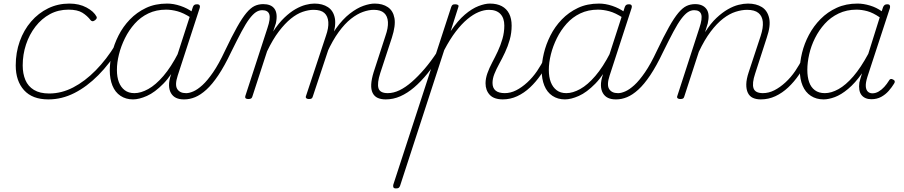

<svg xmlns="http://www.w3.org/2000/svg" viewBox="-20 -539 5058 1074"><path d="M250 17Q161 17 114.5 -34.5Q68 -86 68 -173Q68 -245 90.5 -308Q113 -371 154 -418.5Q195 -466 249.5 -492.5Q304 -519 368 -519Q423 -519 464 -497Q505 -475 520 -446Q522 -442 521 -437.5Q520 -433 512 -426Q502 -419 496 -420.5Q490 -422 487 -426Q468 -451 440.5 -468Q413 -485 363 -485Q306 -485 259.5 -460Q213 -435 178.5 -390.5Q144 -346 125.5 -290Q107 -234 107 -173Q107 -127 122 -91.5Q137 -56 170 -36Q203 -16 255 -16Q264 -16 267.5 -11Q271 -6 270.5 0.5Q270 7 264.5 12Q259 17 250 17Z M251 17Q242 17 237 12Q232 7 232.5 0.5Q233 -6 238.5 -11Q244 -16 255 -16Q324 -16 389.5 -50Q455 -84 515.5 -145.5Q576 -207 626 -289Q632 -297 640 -296.5Q648 -296 652 -289.5Q656 -283 649 -273Q594 -183 530 -118.5Q466 -54 396 -18.5Q326 17 251 17Z M724 17Q684 17 654 -3Q624 -23 609 -60Q594 -97 594 -146Q594 -189 606 -240Q618 -291 643 -340.5Q668 -390 706.5 -430Q745 -470 796.5 -494.5Q848 -519 915 -519Q951 -519 989.5 -506Q1028 -493 1058 -471L1048 -440Q1006 -467 972.5 -476Q939 -485 909 -485Q854 -485 810 -464Q766 -443 733.5 -406.5Q701 -370 679 -325.5Q657 -281 645.5 -235Q634 -189 634 -148Q634 -108 645 -79.5Q656 -51 677.5 -34.5Q699 -18 732 -18Q768 -18 809.5 -41Q851 -64 894 -114Q937 -164 978 -244L986 -207Q942 -120 894 -71Q846 -22 802 -2.5Q758 17 724 17ZM1008 17Q983 17 965 8.5Q947 0 936.5 -18Q926 -36 925.5 -61.5Q925 -87 936 -120L1059 -500Q1062 -508 1067 -511.5Q1072 -515 1082 -515Q1094 -515 1097 -508.5Q1100 -502 1097 -494L974 -116Q957 -64 971.5 -41Q986 -18 1020 -18Q1027 -18 1029.5 -12.5Q1032 -7 1031 -0.5Q1030 6 1024.5 11.5Q1019 17 1008 17Z M1011 17Q1002 17 998 11.5Q994 6 995.5 -0.5Q997 -7 1004 -12.5Q1011 -18 1023 -18Q1039 -18 1062 -28Q1085 -38 1112.5 -63Q1140 -88 1172 -134.5Q1204 -181 1238 -254Q1277 -336 1306 -387.5Q1335 -439 1358.5 -467Q1382 -495 1404 -505.5Q1426 -516 1453 -516Q1463 -516 1465.5 -511Q1468 -506 1466 -499Q1464 -492 1458.5 -487Q1453 -482 1447 -482Q1428 -482 1411 -470.5Q1394 -459 1374.5 -433Q1355 -407 1331 -362Q1307 -317 1273 -248Q1236 -170 1201.5 -118.5Q1167 -67 1134.5 -37.5Q1102 -8 1071.5 4.5Q1041 17 1011 17Z M1369 15Q1359 15 1354.5 11Q1350 7 1352 -1L1476 -382Q1494 -435 1486.5 -458.5Q1479 -482 1447 -482Q1439 -482 1435 -487Q1431 -492 1432 -499Q1433 -506 1438.5 -511Q1444 -516 1452 -516Q1473 -516 1489 -510Q1505 -504 1515 -490.5Q1525 -477 1527 -456Q1529 -435 1523 -408L1508 -363Q1539 -410 1571 -440.5Q1603 -471 1633 -488Q1663 -505 1690 -512Q1717 -519 1739 -519Q1784 -519 1814.5 -499Q1845 -479 1853 -437.5Q1861 -396 1839 -328L1730 0Q1728 8 1723.5 11.5Q1719 15 1708 15Q1699 15 1694 11Q1689 7 1691 0L1803 -338Q1819 -383 1816.5 -416Q1814 -449 1794.5 -466.5Q1775 -484 1734 -484Q1706 -484 1673.5 -473Q1641 -462 1607.5 -435Q1574 -408 1540 -363.5Q1506 -319 1474 -252L1392 0Q1390 8 1385 11.5Q1380 15 1369 15ZM2137 17Q2111 17 2092.5 8.5Q2074 0 2064.5 -19Q2055 -38 2056.5 -67Q2058 -96 2070 -135L2136 -338Q2152 -383 2150 -416Q2148 -449 2128.5 -466.5Q2109 -484 2071 -484Q2043 -484 2010.5 -472.5Q1978 -461 1943.5 -434Q1909 -407 1875 -360.5Q1841 -314 1809 -244H1791Q1821 -326 1859 -379Q1897 -432 1937 -463Q1977 -494 2013 -506.5Q2049 -519 2076 -519Q2120 -519 2149.5 -499Q2179 -479 2186.5 -437.5Q2194 -396 2172 -328L2107 -130Q2089 -74 2097 -46Q2105 -18 2149 -18Q2155 -18 2157.5 -12.5Q2160 -7 2159.5 -0.5Q2159 6 2153.5 11.5Q2148 17 2137 17Z M2138 17Q2129 17 2125 11.5Q2121 6 2122.5 -0.5Q2124 -7 2130.5 -12.5Q2137 -18 2149 -18Q2181 -18 2214.5 -34Q2248 -50 2283.5 -81Q2319 -112 2355 -154Q2391 -196 2425 -248Q2431 -258 2439 -256.5Q2447 -255 2450.5 -247Q2454 -239 2447 -230Q2409 -174 2371.5 -128Q2334 -82 2296.5 -50Q2259 -18 2219.5 -0.5Q2180 17 2138 17Z M2195 515Q2183 515 2180.5 508.5Q2178 502 2180 494L2504 -500Q2507 -508 2511 -511.5Q2515 -515 2526 -515Q2536 -515 2541.5 -511.5Q2547 -508 2544 -500L2501 -365Q2541 -424 2580.5 -457.5Q2620 -491 2656.5 -505Q2693 -519 2720 -519Q2760 -519 2787 -504.5Q2814 -490 2828 -462.5Q2842 -435 2842 -396Q2842 -355 2831.5 -317.5Q2821 -280 2805 -246Q2789 -212 2772.5 -182Q2756 -152 2745.5 -125.5Q2735 -99 2735 -75Q2735 -47 2752 -32.5Q2769 -18 2805 -18Q2811 -18 2814 -12.5Q2817 -7 2815.5 -0.5Q2814 6 2809 11.5Q2804 17 2794 17Q2743 17 2719.5 -8.5Q2696 -34 2696 -73Q2696 -100 2706.5 -129.5Q2717 -159 2733 -189Q2749 -219 2764.5 -252Q2780 -285 2790.5 -321.5Q2801 -358 2801 -396Q2801 -438 2779 -461Q2757 -484 2715 -484Q2688 -484 2657.5 -471.5Q2627 -459 2594.5 -432Q2562 -405 2529.5 -362.5Q2497 -320 2465 -259L2218 500Q2215 508 2210.5 511.5Q2206 515 2195 515Z M2792 17Q2783 17 2779 11.5Q2775 6 2776.5 -0.5Q2778 -7 2784.5 -12.5Q2791 -18 2803 -18Q2836 -18 2867.5 -34Q2899 -50 2929.5 -78Q2960 -106 2984.5 -142Q3009 -178 3027 -216Q3031 -225 3038 -224.5Q3045 -224 3050.5 -218.5Q3056 -213 3053 -204Q3033 -161 3005.5 -121Q2978 -81 2945 -50Q2912 -19 2873.5 -1Q2835 17 2792 17Z M3140 17Q3100 17 3070 -3Q3040 -23 3025 -60Q3010 -97 3010 -146Q3010 -189 3022 -240Q3034 -291 3059 -340.5Q3084 -390 3122.5 -430Q3161 -470 3212.5 -494.5Q3264 -519 3331 -519Q3367 -519 3405.5 -506Q3444 -493 3474 -471L3464 -440Q3422 -467 3388.5 -476Q3355 -485 3325 -485Q3270 -485 3226 -464Q3182 -443 3149.5 -406.5Q3117 -370 3095 -325.5Q3073 -281 3061.5 -235Q3050 -189 3050 -148Q3050 -108 3061 -79.5Q3072 -51 3093.5 -34.5Q3115 -18 3148 -18Q3184 -18 3225.5 -41Q3267 -64 3310 -114Q3353 -164 3394 -244L3402 -207Q3358 -120 3310 -71Q3262 -22 3218 -2.5Q3174 17 3140 17ZM3424 17Q3399 17 3381 8.5Q3363 0 3352.5 -18Q3342 -36 3341.5 -61.5Q3341 -87 3352 -120L3475 -500Q3478 -508 3483 -511.5Q3488 -515 3498 -515Q3510 -515 3513 -508.5Q3516 -502 3513 -494L3390 -116Q3373 -64 3387.5 -41Q3402 -18 3436 -18Q3443 -18 3445.5 -12.5Q3448 -7 3447 -0.5Q3446 6 3440.5 11.5Q3435 17 3424 17Z M3427 17Q3418 17 3414 11.5Q3410 6 3411.5 -0.5Q3413 -7 3420 -12.5Q3427 -18 3439 -18Q3455 -18 3478 -28Q3501 -38 3528.5 -63Q3556 -88 3588 -134.5Q3620 -181 3654 -254Q3693 -336 3722 -387.5Q3751 -439 3774.5 -467Q3798 -495 3820 -505.5Q3842 -516 3869 -516Q3879 -516 3881.5 -511Q3884 -506 3882 -499Q3880 -492 3874.5 -487Q3869 -482 3863 -482Q3844 -482 3827 -470.5Q3810 -459 3790.5 -433Q3771 -407 3747 -362Q3723 -317 3689 -248Q3652 -170 3617.5 -118.5Q3583 -67 3550.5 -37.5Q3518 -8 3487.5 4.5Q3457 17 3427 17Z M4236 17Q4210 17 4191.5 8.5Q4173 0 4163.5 -19.5Q4154 -39 4154.5 -67.5Q4155 -96 4168 -135L4235 -338Q4250 -384 4247 -416.5Q4244 -449 4222.5 -466.5Q4201 -484 4159 -484Q4129 -484 4094.5 -473Q4060 -462 4025 -435Q3990 -408 3955.5 -362.5Q3921 -317 3889 -249L3808 0Q3806 8 3801.5 11.5Q3797 15 3785 15Q3776 15 3771 11Q3766 7 3768 0L3892 -382Q3910 -435 3902.5 -458.5Q3895 -482 3863 -482Q3854 -482 3850 -487Q3846 -492 3847 -499Q3848 -506 3854 -511Q3860 -516 3868 -516Q3890 -516 3906 -509Q3922 -502 3932 -488Q3942 -474 3943.5 -454Q3945 -434 3939 -408L3924 -359Q3955 -408 3987.5 -438.5Q4020 -469 4051.5 -487Q4083 -505 4111.5 -512Q4140 -519 4164 -519Q4210 -519 4241.5 -499.5Q4273 -480 4282.5 -437.5Q4292 -395 4269 -328L4204 -127Q4186 -73 4195 -45.5Q4204 -18 4248 -18Q4254 -18 4257 -12.5Q4260 -7 4259 -0.5Q4258 6 4252 11.5Q4246 17 4236 17Z M4236 17Q4227 17 4223 11.5Q4219 6 4220.5 -0.5Q4222 -7 4228.5 -12.5Q4235 -18 4247 -18Q4280 -18 4311.5 -34Q4343 -50 4373.5 -78Q4404 -106 4428.5 -142Q4453 -178 4471 -216Q4475 -225 4482 -224.5Q4489 -224 4494.5 -218.5Q4500 -213 4497 -204Q4477 -161 4449.5 -121Q4422 -81 4389 -50Q4356 -19 4317.5 -1Q4279 17 4236 17Z M4587 17Q4546 17 4515.5 -3Q4485 -23 4469.5 -60Q4454 -97 4454 -146Q4454 -192 4466.5 -243.5Q4479 -295 4505 -344Q4531 -393 4570 -432.5Q4609 -472 4660.5 -495.5Q4712 -519 4777 -519Q4810 -519 4846.5 -508Q4883 -497 4912 -476L4920 -500Q4924 -508 4929 -511.5Q4934 -515 4943 -515Q4955 -515 4957.5 -508.5Q4960 -502 4958 -494L4832 -109Q4822 -77 4823 -57Q4824 -37 4834 -27Q4844 -17 4860 -17Q4878 -17 4895 -27Q4912 -37 4926.5 -53Q4941 -69 4952 -87Q4955 -94 4961 -96.5Q4967 -99 4976 -94Q4984 -90 4985 -84Q4986 -78 4981 -71Q4969 -51 4951 -30.5Q4933 -10 4909 3Q4885 16 4854 16Q4836 16 4822 10Q4808 4 4799 -7.5Q4790 -19 4787 -36.5Q4784 -54 4787 -77Q4790 -90 4794 -103Q4798 -116 4802 -129Q4763 -74 4724 -41.5Q4685 -9 4650 4Q4615 17 4587 17ZM4496 -148Q4496 -109 4506 -80Q4516 -51 4538 -34.5Q4560 -18 4594 -18Q4630 -18 4670.5 -40.5Q4711 -63 4753 -111.5Q4795 -160 4837 -238L4901 -442Q4863 -468 4831.5 -476.5Q4800 -485 4771 -485Q4716 -485 4671 -463.5Q4626 -442 4593.5 -406Q4561 -370 4539 -326Q4517 -282 4506.5 -235.5Q4496 -189 4496 -148Z"/></svg>

Font: Playwrite BE VLG Thin
Style: Regular
Weight: 250
Designer: Veronika Burian, José Scaglione
Foundry: TypeTogether
Version: Version 1.002